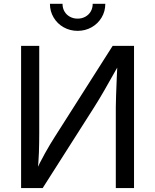

<svg xmlns="http://www.w3.org/2000/svg" viewBox="-20 -962 793 982"><path d="M572.3 0V-415Q572.3 -432.6 573.7 -473.6Q575.2 -514.6 577.1 -562L581.1 -648.9H598.1Q539.6 -544.9 513.4 -499.5Q487.3 -454.1 461.9 -414.1L198.2 0H87.9V-727.5H180.7V-281.2Q180.7 -231.4 179 -181.2Q177.2 -130.9 171.4 -75.7H158.2Q183.1 -129.9 210.2 -178.2Q237.3 -226.6 260.3 -262.2L556.2 -727.5H665.5V0ZM235.4 -942.4H299.8Q299.8 -920.4 309.8 -903.3Q319.8 -886.2 337.4 -876.5Q355 -866.7 377 -866.7Q398.9 -866.7 416.5 -876.5Q434.1 -886.2 444.1 -903.3Q454.1 -920.4 454.1 -942.4H518.6Q518.6 -904.3 499.8 -872.6Q481 -840.8 448.5 -822.5Q416 -804.2 377 -804.2Q337.9 -804.2 305.4 -822.5Q272.9 -840.8 254.2 -872.6Q235.4 -904.3 235.4 -942.4Z"/></svg>

Font: Inter RS Variable
Style: Regular
Weight: 400
Designer: Rasmus Andersson (customised by Maria Ramos and Noel Pretorius)
Foundry: rsms
Version: Version 3.001;Glyphs 3.2.3 (3260)